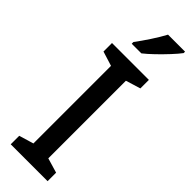

<svg xmlns="http://www.w3.org/2000/svg" viewBox="-312 -949 957 957"><g transform="rotate(45 166.0 -470.5)"><path d="M296 0H36V-60L113 -83V-630L36 -654V-714H296V-654L218 -630V-83L296 -60ZM324 -931Q310 -912 283.5 -883.5Q257 -855 228 -827Q199 -799 176 -781H108V-793Q132 -825 159 -866Q186 -907 204 -941H324Z"/></g></svg>

Font: Noto Sans Ethiopic SemiCondensed Medium
Style: Regular
Weight: 500
Width: 4
Designer: Monotype Design Team
Foundry: Monotype Imaging Inc.
Version: Version 2.102; ttfautohint (v1.8.4.7-5d5b)